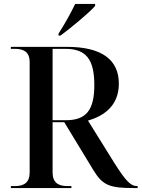

<svg xmlns="http://www.w3.org/2000/svg" viewBox="-20 -951 716 971"><path d="M276 -781V-771H286C341 -812 431 -886 461 -921V-931H360C339 -886 304 -824 276 -781ZM35 0H341V-10H320C273 -10 246 -29 246 -79V-333H305L452 -91C499 -14 533 0 656 0H676V-10H673C642 -10 618 -32 557 -129L425 -341C503 -364 581 -414 581 -528C581 -648 496 -714 319 -714H35V-704H56C103 -704 130 -685 130 -638V-79C130 -29 103 -10 56 -10H35ZM313 -343H246V-704H311C415 -704 457 -651 457 -521C457 -394 416 -343 313 -343Z"/></svg>

Font: Noto Serif Display Medium
Style: Regular
Weight: 500
Designer: Monotype Design Team
Foundry: Monotype Imaging Inc.
Version: Version 2.009